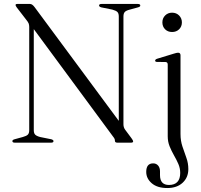

<svg xmlns="http://www.w3.org/2000/svg" viewBox="-20 -720 1015 969"><path d="M250 -8Q250 0 238 0H54.5Q42.5 0 42.5 -8Q42.5 -14 53 -17L95 -28.5Q113.5 -33.5 120.5 -40.5Q127.5 -47.5 127.5 -63.5V-584Q127.5 -594.5 124.5 -602Q121.5 -609.5 110 -623.5L64.5 -682.5Q58.5 -691 58.5 -694.5Q58.5 -700 67 -700H131.5Q143 -700 155 -683.5L579.5 -110V-636.5Q579.5 -652.5 572.5 -659.5Q565.5 -666.5 547 -671.5L490.5 -683Q480 -686.5 480 -692Q480 -700 492 -700H675.5Q688 -700 688 -692Q688 -686 677 -683L635 -671.5Q617 -667 610 -659.8Q603 -652.5 603 -636.5V-93Q603 -77 611.5 -65.5L643.5 -22.5Q652 -11 652 -6.5Q652 0 641 0H572Q560 0 560 -9.5Q560 -15 558.2 -19.2Q556.5 -23.5 548.5 -33.5L150.5 -573V-63.5Q150.5 -48 157.2 -40.8Q164 -33.5 182.5 -28.5L239.5 -17Q250 -13.5 250 -8ZM848.5 -558.5Q827 -558.5 813.2 -572.2Q799.5 -586 799.5 -607Q799.5 -628 813.5 -642Q827.5 -656 848.5 -656Q870 -656 884 -641.8Q898 -627.5 898 -607Q898 -586 884 -572.2Q870 -558.5 848.5 -558.5ZM891 -43.5Q891 -9.5 900.8 19.5Q910.5 48.5 920.5 76Q930.5 103.5 930.5 133.5Q930.5 175.5 901.8 202.2Q873 229 824.5 229Q774 229 746 205Q718 181 718 147.5Q718 104.5 753 104.5Q768.5 104.5 778 115.5Q787.5 126.5 787.5 144.5V164Q787.5 213.5 833 213.5Q889.5 213 889.5 152.5Q889.5 129 880 107.2Q870.5 85.5 858 63.8Q845.5 42 836 18.5Q826.5 -5 826.5 -32V-394Q826.5 -406.5 815.5 -407L772 -407.5Q763 -408 763 -414Q763 -420 773 -423.5L856.5 -449Q872 -454 878.5 -454Q891 -454 891 -441Z"/></svg>

Font: Fraunces 72pt S000 Light
Style: Regular
Weight: 300
Version: Version 1.000; ttfautohint (v1.8.3)